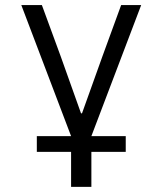

<svg xmlns="http://www.w3.org/2000/svg" viewBox="-20 -536 640 756"><path d="M259.9 199.9H339.8V62.1H475.1V0H339.8L535.9 -516H457L383.2 -313.9L302.9 -89.8H299L219.1 -313.9L144.9 -516H63.9L259.9 0H125V62.1H259.9Z"/></svg>

Font: Margiela Mono
Style: Regular
Weight: 400
Designer: Mike Abbink, Paul van der Laan, Pieter van Rosmalen
Foundry: Bold Monday
Version: Version 2.003 2021